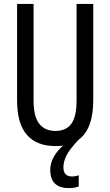

<svg xmlns="http://www.w3.org/2000/svg" viewBox="-20 -734 562 978"><path d="M303 118Q303 165 347 165Q357 165 366 163Q375 161 381 159V216Q371 220 357.5 222Q344 224 330 224Q236 224 236 131Q236 96 254.5 64Q273 32 301 8Q282 10 262 10Q167 10 117 -47Q67 -104 67 -223V-714H151V-222Q151 -140 180 -103.5Q209 -67 262 -67Q316 -67 343 -103Q370 -139 370 -223V-714H455V-224Q455 -76 380 -22Q333 28 318 59Q303 90 303 118Z"/></svg>

Font: Noto Sans Ethiopic ExtraCondensed
Style: Regular
Weight: 400
Width: 2
Designer: Monotype Design Team
Foundry: Monotype Imaging Inc.
Version: Version 2.102; ttfautohint (v1.8.4.7-5d5b)